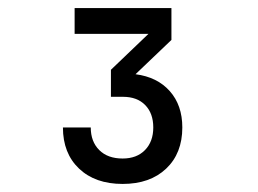

<svg xmlns="http://www.w3.org/2000/svg" viewBox="-20 -851 640 476"><path d="M284 -395Q216 -395 176 -433Q136 -471 136 -535H205Q205 -500 226 -479Q247 -458 284 -458Q319 -458 339.5 -479Q360 -500 360 -535Q360 -570 340 -590.5Q320 -611 285 -611H255V-678L348 -767H165V-831H405V-752L316 -667Q370 -660 401 -625Q432 -590 432 -535Q432 -471 392 -433Q352 -395 284 -395Z"/></svg>

Font: JetBrainsMono NF
Style: Regular
Weight: 400
Designer: Philipp Nurullin, Konstantin Bulenkov
Foundry: JetBrains
Version: Version 2.251; ttfautohint (v1.8.3);Nerd Fonts 2.2.2